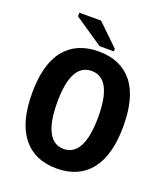

<svg xmlns="http://www.w3.org/2000/svg" viewBox="-151 -934 903 1047"><g transform="rotate(20 300.0 -410.5)"><path d="M564.9 -331.5Q564.9 -163.1 496.6 -76.7Q428.2 9.8 300.3 9.8Q172.4 9.8 103.8 -76.7Q35.2 -163.1 35.2 -331.5Q35.2 -500 103.8 -584.5Q172.4 -668.9 300.3 -668.9Q428.2 -668.9 496.6 -584.5Q564.9 -500 564.9 -331.5ZM418.9 -331.5Q418.9 -555.7 300.3 -555.7Q181.2 -555.7 181.2 -331.5Q181.2 -219.2 211.2 -161.4Q241.2 -103.5 300.3 -103.5Q359.4 -103.5 389.2 -161.4Q418.9 -219.2 418.9 -331.5ZM293.5 -697.3 127.4 -810.1V-831.1H253.4L376.5 -712.4V-697.3Z"/></g></svg>

Font: Cousine
Style: Bold
Weight: 700
Monospace: yes
Designer: Steve Matteson
Foundry: Ascender Corporation
Version: Version 1.20